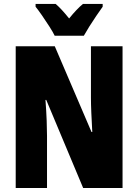

<svg xmlns="http://www.w3.org/2000/svg" viewBox="-20 -947 696 967"><path d="M597.2 0H398.9L212.9 -443.8H209Q213.4 -384.8 215.1 -339.4Q216.8 -293.9 216.8 -263.2V0H59.1V-713.9H255.9L440.9 -282.2H444.8Q441.9 -335.9 439.9 -379.4Q438 -422.9 438 -455.1V-713.9H597.2ZM255.4 -767.1Q247.1 -784.7 229 -813Q210.9 -841.3 191.7 -869.1Q172.4 -897 159.2 -913.1V-927.2H260.3Q289.1 -902.8 328.1 -854Q367.7 -902.8 397.9 -927.2H497.1V-913.1Q483.4 -894 465.1 -867.2Q446.8 -840.3 429.9 -813.5Q413.1 -786.6 402.3 -767.1Z"/></svg>

Font: Open Sans Condensed ExtraBold
Style: Regular
Weight: 800
Width: 3
Designer: Monotype Design Team
Foundry: Monotype Imaging Inc.
Version: Version 3.000; ttfautohint (v1.8.4)